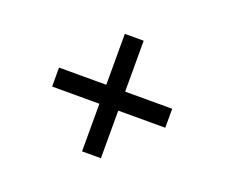

<svg xmlns="http://www.w3.org/2000/svg" viewBox="-91 -680 934 794"><g transform="rotate(20 375.5 -283.5)"><path d="M126.5 -317.4H334.5V-541.5H417.5V-317.4H624.5V-233.9H417.5V-24.4H334.5V-233.9H126.5Z"/></g></svg>

Font: Plaster
Style: Regular
Weight: 400
Designer: Eben Sorkin
Foundry: Eben Sorkin
Version: Version 1.007